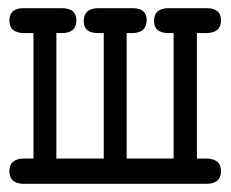

<svg xmlns="http://www.w3.org/2000/svg" viewBox="-20 -450 565 470"><path d="M40 -62H62V-369H40Q3 -369 3 -400Q3 -430 38 -430H131Q167 -430 167 -400Q167 -369 131 -369H118V-62H234V-369H220Q185 -369 185 -398Q185 -430 221 -430H304Q339 -430 339 -401Q339 -369 303 -369H290V-62H405V-369H393Q357 -369 357 -399Q357 -430 393 -430H486Q521 -430 521 -400Q521 -369 484 -369H462V-62H483Q521 -62 521 -31Q521 0 485 0H39Q3 0 3 -31Q3 -62 40 -62Z"/></svg>

Font: CMU Typewriter Text
Style: Regular
Weight: 500
Monospace: yes
Version: Version 0.7.0